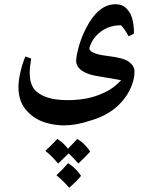

<svg xmlns="http://www.w3.org/2000/svg" viewBox="-20 -400 710 905"><path d="M614 -63Q614 -22 593 21.5Q572 65 534 100Q509 123 475 141Q441 159 404 169Q340 191 280 191Q261 191 241 188Q156 177 109 125Q67 83 67 10Q67 -23 77.5 -65.5Q88 -108 100 -134L127 -124Q120 -82 120 -57Q120 -8 141 20Q184 72 298 72Q392 72 459 42Q486 31 505.5 17.5Q525 4 536 -7L551 -22Q547 -23 525.5 -26.5Q504 -30 446 -40Q401 -47 376 -61Q339 -81 339 -114Q339 -134 351 -178.5Q363 -223 385 -266Q443 -380 524 -380Q559 -380 579 -357Q600 -335 606.5 -298.5Q613 -262 611 -241L586 -229Q570 -261 550 -281Q479 -281 432 -230Q418 -214 410.5 -197.5Q403 -181 401 -173Q402 -146 489 -136Q565 -127 589.5 -107.5Q614 -88 614 -63ZM349 371Q327 344 303 323Q296 331 254 371Q224 335 194 311Q225 282 250 255Q280 273 300 301Q317 285 344 255Q362 265 379 282Q396 299 405 315Q376 346 349 371ZM306 485Q281 455 246 426Q260 413 275 397.5Q290 382 301 369Q319 380 336 397Q353 414 362 429Q343 453 306 485Z"/></svg>

Font: Mirza Medium
Style: Regular
Weight: 500
Designer: Arabic design by Kourosh Beigpour, Latin design by Eduardo Tunni, engineering by Lasse Fister
Version: Version 1.0010g